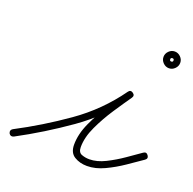

<svg xmlns="http://www.w3.org/2000/svg" viewBox="-104 -536 649 647"><g transform="rotate(20 220.5 -212.0)"><path d="M-11 6Q-16 -5 -6 -11Q84 -58 169.5 -118Q255 -178 315 -262Q322 -272 332 -265Q342 -258 335 -248Q316 -221 291.5 -184Q267 -147 248.5 -107.5Q230 -68 230 -33Q230 -14 243 -9Q256 -4 271 -4Q298 -4 328 -19Q358 -34 386 -53.5Q414 -73 434 -87Q434 -87 434 -87Q434 -87 434 -87Q444 -94 451 -84Q458 -74 448 -67Q425 -51 395 -30.5Q365 -10 333 5Q301 20 271 20Q245 20 225.5 8Q206 -4 206 -33Q206 -71 225 -112.5Q244 -154 269.5 -193Q295 -232 315 -262Q322 -272 332 -265Q342 -258 335 -248Q273 -161 185.5 -99.5Q98 -38 6 11Q-5 16 -11 6ZM424 -414Q424 -420 418 -420Q412 -420 412 -414Q412 -408 418 -408Q424 -408 424 -414ZM388 -414Q388 -426 397 -435Q406 -444 418 -444Q430 -444 439 -435Q448 -426 448 -414Q448 -402 439 -393Q430 -384 418 -384Q406 -384 397 -393Q388 -402 388 -414Z"/></g></svg>

Font: FRB American Cursive Light
Style: Italic
Weight: 300
Italic angle: -25°
Version: Version 2.0;Modular Font Editor K font №1